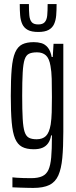

<svg xmlns="http://www.w3.org/2000/svg" viewBox="-20 -725 375 943"><path d="M143 198Q128 198 111.5 197.5Q95 197 77 196.5Q59 196 41 195V146Q49 147 63 148Q77 149 95.5 149.5Q114 150 133 150Q167 150 187.5 140.5Q208 131 218 109Q228 87 231.5 48Q235 9 235 -52V-60H231Q227 -36 216 -21Q205 -6 188 1Q171 8 146 8Q110 8 88 -4Q66 -16 54 -44.5Q42 -73 37.5 -124.5Q33 -176 33 -254Q33 -335 37.5 -387Q42 -439 54.5 -467.5Q67 -496 89 -507Q111 -518 146 -518Q166 -518 183.5 -513Q201 -508 214.5 -492Q228 -476 234 -445H239L243 -510H291V-78Q291 -2 286 51Q281 104 266.5 136.5Q252 169 222.5 183.5Q193 198 143 198ZM160 -41Q189 -41 205.5 -57Q222 -73 229 -114Q233 -140 234 -173.5Q235 -207 235 -248Q235 -301 234 -338Q233 -375 228 -401Q222 -438 205.5 -453Q189 -468 162 -468Q137 -468 122.5 -461Q108 -454 101 -433Q94 -412 91.5 -369Q89 -326 89 -255Q89 -184 91.5 -141Q94 -98 101 -77Q108 -56 122 -48.5Q136 -41 160 -41ZM168 -568Q135 -568 116.5 -578Q98 -588 89.5 -606.5Q81 -625 79 -649.5Q77 -674 77 -705H122Q122 -672 124 -650Q126 -628 135.5 -616.5Q145 -605 168 -605Q190 -605 200 -616.5Q210 -628 212 -650Q214 -672 214 -705H258Q258 -674 256 -649.5Q254 -625 245.5 -606.5Q237 -588 218.5 -578Q200 -568 168 -568Z"/></svg>

Font: Saira UltraCondensed
Style: Regular
Weight: 400
Width: 1
Designer: Hector Gatti with collaboration of the Omnibus-Type team
Foundry: Omnibus-Type
Version: Version 1.101